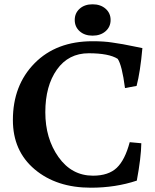

<svg xmlns="http://www.w3.org/2000/svg" viewBox="-20 -858 720 894"><path d="M403 16Q243 16 141.5 -69.5Q40 -155 40 -299Q40 -461 141 -563.5Q242 -666 411 -666Q465 -666 502.5 -660Q540 -654 553 -652Q566 -650 601 -642.5Q636 -635 643 -634Q633 -522 616 -458L562 -448Q548 -555 528 -584Q487 -610 393 -610Q299 -610 245 -534Q191 -458 191 -335.5Q191 -213 252.5 -126.5Q314 -40 413 -40Q485 -40 523.5 -76.5Q562 -113 584 -196L638 -191Q637 -124 617 -17Q518 16 403 16ZM351 -712.5Q328 -733 328 -765Q328 -797 351 -817.5Q374 -838 411 -838Q448 -838 471.5 -817.5Q495 -797 495 -765Q495 -733 471.5 -712.5Q448 -692 411 -692Q374 -692 351 -712.5Z"/></svg>

Font: Buenard
Style: Bold
Weight: 700
Foundry: FontFuror
Version: Version 1.002 2011